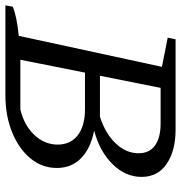

<svg xmlns="http://www.w3.org/2000/svg" viewBox="-10 -690 688 731"><g transform="rotate(90 334.5 -324.0)"><path d="M-11 0 -6 -28Q28 -43 105 -51L223 -596L112 -618L118 -648H462Q543 -648 592.5 -614Q642 -580 642 -519Q642 -457 593.5 -408Q545 -359 466 -338Q535 -324 571.5 -287.5Q608 -251 608 -196Q608 -140 572 -96Q536 -52 473 -26Q410 0 329 0ZM439 -591H303L257 -360H413Q478 -381 515 -420.5Q552 -460 552 -507Q552 -548 522.5 -569.5Q493 -591 439 -591ZM196 -57H385Q445 -71 482 -110Q519 -149 519 -199Q519 -248 483.5 -275.5Q448 -303 385 -303H245Z"/></g></svg>

Font: Piazzolla SC
Style: Italic
Weight: 400
Italic angle: -11.3°
Designer: Juan Pablo del Peral
Foundry: Huerta Tipografica
Version: Version 1.330